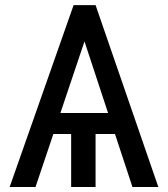

<svg xmlns="http://www.w3.org/2000/svg" viewBox="-20 -748 671 768"><path d="M340.8 -650.4 122.1 0H18.6L274.4 -727.5H336.9ZM509.8 0 293.9 -655.3 299.8 -727.5H362.3L613.3 0ZM487.3 -295.9V-211.9H141.6V-295.9ZM362.3 -269.5V0H264.6V-269.5Z"/></svg>

Font: Inter V
Style: 
Weight: 400
Designer: Rasmus Andersson
Foundry: rsms
Version: Version 4.000;git-a3f224843